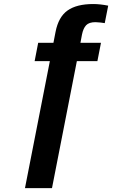

<svg xmlns="http://www.w3.org/2000/svg" viewBox="-20 -745 596 972"><path d="M510.3 -627.9Q504.9 -628.9 489.3 -630.9Q473.6 -632.8 463.4 -632.8Q430.7 -632.8 416 -617.2Q401.4 -601.6 395 -569.8L387.2 -528.3H491.2L473.1 -435.5H369.1L243.2 207.5H106.4L232.4 -435.5H155.3L173.3 -528.3H250.5L261.2 -583.5Q275.9 -659.2 322 -691.9Q368.2 -724.6 452.1 -724.6Q486.3 -724.6 527.8 -716.3Z"/></svg>

Font: Arimo
Style: Bold Italic
Weight: 700
Italic angle: -12°
Designer: Steve Matteson
Foundry: Monotype Imaging Inc.
Version: Version 1.33